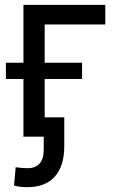

<svg xmlns="http://www.w3.org/2000/svg" viewBox="-20 -566 476 795"><path d="M416 -545.9V-464.8H165V0H77.1V-545.9ZM4.4 -238.8V-306.2H319.8V-238.8ZM93.3 209Q78.1 209 63.7 207.3Q49.3 205.6 38.1 202.1L44.9 126.5Q57.6 128.4 70.6 129.4Q83.5 130.4 95.7 130.4Q125.5 130.4 143.3 111.8Q161.1 93.3 161.1 50.8V0H123.5V-80.1H246.1V40Q246.1 121.6 206.8 165.3Q167.5 209 93.3 209Z"/></svg>

Font: Inter Variable LoSnoCo
Style: Regular
Weight: 400
Designer: Rasmus Andersson
Foundry: rsms
Version: Version 4.000;git-a52131595; featfreeze: case,dlig,ss01,ss02